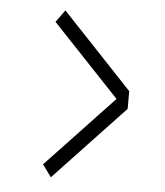

<svg xmlns="http://www.w3.org/2000/svg" viewBox="-45 -572 539 627"><g transform="rotate(5 225.0 -258.5)"><path d="M144.5 15 115.5 -25 336 -258.5 115.5 -492 144.5 -532 375 -287.5V-229.5Z"/></g></svg>

Font: Trispace Condensed ExtraLight
Style: Regular
Weight: 200
Width: 3
Designer: Tyler Finck
Foundry: Etcetera Type Company
Version: Version 1.210; ttfautohint (v1.8.3)